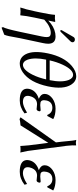

<svg xmlns="http://www.w3.org/2000/svg" viewBox="696 -1434 976 2407"><g transform="rotate(90 1183.5 -230.0)"><path d="M474.6 -681.2Q500.5 -681.2 508.3 -660.2Q510.3 -652.8 509.3 -646Q506.3 -635.7 499.5 -627.9L381.3 -505.9Q373.5 -498.5 367.7 -498Q356.9 -498 356.4 -507.8Q356.4 -509.8 356.4 -511.2Q357.9 -515.6 360.8 -521L443.4 -664.1Q453.6 -680.7 474.6 -681.2ZM239.3 -349.1Q310.5 -419.4 397 -435.5Q417.5 -439 436.5 -439Q526.9 -439 527.8 -348.6Q527.8 -318.8 519.5 -280.8L458.5 5.9Q452.6 33.2 443.8 84Q436 126 432.6 144Q423.8 184.1 414.6 204.1L326.2 237.8L319.3 220.2Q340.8 184.1 376.5 17.1Q377.9 11.2 378.9 5.9L436 -263.2Q453.1 -343.3 435.1 -364.3Q421.4 -378.4 392.6 -378.9Q316.9 -378.9 233.9 -304.2Q229.5 -300.3 226.1 -296.9L201.2 -180.2Q176.8 -64 171.9 0L169.4 2.9Q151.9 0 123 0Q94.2 0 75.2 2.9L74.2 0Q96.2 -62 121.1 -180.2L132.8 -234.9Q162.1 -373 165 -429.2L168 -432.1Q210.9 -427.7 249.5 -435.1Q254.9 -435.1 253.9 -427.2Q253.4 -425.8 253.4 -424.8L237.8 -352.1Z M984.4 -365.2Q1015.6 -517.6 981.9 -604.5Q960 -657.7 919.9 -659.2Q852.1 -659.2 790.5 -527.3Q755.9 -452.1 736.3 -365.2ZM974.6 -320.8H727.1Q697.3 -175.8 727.5 -88.9Q749 -31.2 791 -29.8Q854.5 -29.8 914.6 -147.5Q953.6 -225.1 974.6 -320.8ZM648.9 -344.2Q691.4 -544.4 805.7 -642.1Q871.1 -697.3 934.1 -698.2Q1000 -698.2 1041 -634.8Q1103 -537.1 1062.5 -344.2Q1014.2 -116.7 885.3 -27.8Q829.6 9.8 777.3 9.8Q699.7 9.8 660.2 -63Q609.9 -158.7 648.9 -344.2Z M1332 -398.9Q1256.3 -398.9 1239.7 -326.2Q1239.3 -324.7 1239.3 -324.2Q1225.6 -259.8 1265.1 -250Q1277.3 -247.1 1296.9 -247.1Q1297.4 -247.1 1310.5 -248Q1354.5 -252 1358.9 -252Q1371.6 -252 1373.8 -243.9Q1376 -235.8 1372.6 -227.1Q1365.2 -202.1 1347.2 -201.2Q1343.3 -201.2 1318.8 -204.1Q1292.5 -207 1287.1 -207Q1218.8 -207 1191.4 -138.2Q1186 -124.5 1183.1 -110.8Q1168.5 -30.8 1257.8 -29.8Q1305.2 -29.8 1381.8 -76.2Q1386.7 -79.1 1391.6 -82L1400.9 -49.8Q1323.7 9.8 1238.3 9.8Q1099.6 9.8 1091.8 -74.2Q1090.8 -90.8 1094.2 -107.9Q1109.4 -180.2 1186 -216.8Q1201.7 -224.1 1218.3 -229Q1159.2 -253.9 1156.7 -295.9Q1156.2 -308.6 1158.7 -321.8Q1168 -366.2 1216.3 -401.4Q1269 -438.5 1341.8 -439Q1422.4 -438.5 1470.7 -411.1L1472.2 -408.2L1433.6 -335.9L1420.4 -335Q1395.5 -398.4 1332 -398.9Z M1800.8 -108.9 1770 -348.1 1551.3 0Q1496.1 4.4 1472.7 12.2L1450.2 0L1764.6 -443.8L1755.9 -516.1Q1752 -547.9 1746.6 -611.3Q1744.1 -640.1 1743.2 -645L1738.8 -675.3L1733.4 -698.2Q1753.4 -693.8 1769.5 -693.4Q1790.5 -693.8 1802.7 -696.8Q1800.8 -671.4 1801.8 -649.9Q1801.8 -647.9 1805.2 -604.5Q1807.1 -581.5 1807.6 -575.2L1872.1 -87.9Q1884.3 -25.9 1891.6 2.9Q1891.6 2.9 1865.7 0Q1862.3 0 1860.4 0Q1858.9 0 1835 0.5L1809.6 2.9Q1808.1 -15.6 1806.6 -41.5Q1804.7 -78.6 1800.8 -108.9Z M2226.6 -398.9Q2150.9 -398.9 2134.3 -326.2Q2133.8 -324.7 2133.8 -324.2Q2120.1 -259.8 2159.7 -250Q2171.9 -247.1 2191.4 -247.1Q2191.9 -247.1 2205.1 -248Q2249 -252 2253.4 -252Q2266.1 -252 2268.3 -243.9Q2270.5 -235.8 2267.1 -227.1Q2259.8 -202.1 2241.7 -201.2Q2237.8 -201.2 2213.4 -204.1Q2187 -207 2181.6 -207Q2113.3 -207 2085.9 -138.2Q2080.6 -124.5 2077.6 -110.8Q2063 -30.8 2152.3 -29.8Q2199.7 -29.8 2276.4 -76.2Q2281.2 -79.1 2286.1 -82L2295.4 -49.8Q2218.3 9.8 2132.8 9.8Q1994.1 9.8 1986.3 -74.2Q1985.4 -90.8 1988.8 -107.9Q2003.9 -180.2 2080.6 -216.8Q2096.2 -224.1 2112.8 -229Q2053.7 -253.9 2051.3 -295.9Q2050.8 -308.6 2053.2 -321.8Q2062.5 -366.2 2110.8 -401.4Q2163.6 -438.5 2236.3 -439Q2316.9 -438.5 2365.2 -411.1L2366.7 -408.2L2328.1 -335.9L2314.9 -335Q2290 -398.4 2226.6 -398.9Z"/></g></svg>

Font: Linux Biolinum Slanted O
Style: Slanted
Weight: 400
Designer: Philipp H. Poll
Foundry: Philipp H. Poll
Version: Version 1.0.4